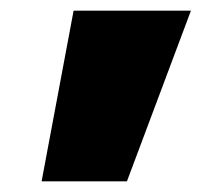

<svg xmlns="http://www.w3.org/2000/svg" viewBox="-20 -790 411 360"><path d="M218 -450H58L118 -770H338Z"/></svg>

Font: Mplus 1p Black
Style: Regular
Weight: 900
Version: Version 1.061